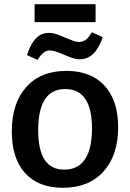

<svg xmlns="http://www.w3.org/2000/svg" viewBox="-20 -879 616 910"><path d="M540 -276Q540 -143 470.5 -66Q401 11 278 11Q162 11 99 -58.5Q36 -128 36 -256Q36 -390 104.5 -466.5Q173 -543 295 -543Q411 -543 475.5 -473Q540 -403 540 -276ZM161 -262Q161 -167 192 -121Q223 -75 284 -75Q350 -75 383 -124.5Q416 -174 416 -270Q416 -457 289 -457Q161 -457 161 -262ZM108 -618Q126 -673 151 -698Q176 -723 211 -723Q230 -723 249 -716.5Q268 -710 293 -699Q310 -692 326 -686Q342 -680 354 -680Q372 -680 386.5 -690.5Q401 -701 415 -726L467 -703Q432 -598 358 -598Q341 -598 323.5 -604Q306 -610 280 -621Q236 -640 216 -640Q200 -640 186.5 -629.5Q173 -619 158 -595ZM144 -859H433V-774H144Z"/></svg>

Font: Bitter Pro SemiBold
Style: Regular
Weight: 600
Designer: Sol Matas, and Bitter project Authors
Foundry: Sol Matas
Version: Version 1.010